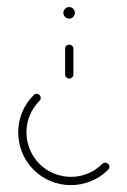

<svg xmlns="http://www.w3.org/2000/svg" viewBox="-20 -539 371 559"><path d="M198.1 -501.5Q198.1 -494.8 193.1 -489.8Q188.1 -484.8 181.5 -484.8Q174.4 -484.8 169.4 -489.8Q164.4 -494.8 164.4 -501.5Q164.4 -508.5 169.4 -513.5Q174.4 -518.5 181.5 -518.5Q188.1 -518.5 193.1 -513.5Q198.1 -508.5 198.1 -501.5ZM181.5 -310.4Q176.7 -310.4 173.1 -313.9Q169.6 -317.4 169.6 -322.2V-397Q169.6 -402.2 173.1 -405.6Q176.7 -408.9 181.5 -408.9Q186.7 -408.9 190.2 -405.4Q193.7 -401.9 193.7 -397V-322.2Q193.7 -317.4 190.2 -313.9Q186.7 -310.4 181.5 -310.4ZM286.3 -65.2Q291.5 -65.2 295 -61.7Q298.5 -58.1 298.5 -53.3Q298.5 -48.5 294.8 -44.8Q272.6 -22.6 244.4 -11.3Q216.3 0 186.3 0Q156.7 0 128.3 -11.3Q100 -22.6 77.8 -44.8Q55.6 -67 44.3 -95.4Q33 -123.7 33 -153.7Q33 -184.1 44.4 -212Q55.9 -240 78.1 -262.2Q81.1 -265.9 86.3 -265.9Q91.5 -265.9 95 -262.4Q98.5 -258.9 98.5 -253.7Q98.5 -248.9 94.8 -245.2Q76.3 -226.7 66.7 -203Q57 -179.3 57 -153.7Q57 -128.5 66.7 -104.6Q76.3 -80.7 94.8 -61.9Q113.7 -43.3 137.4 -33.7Q161.1 -24.1 186.3 -24.1Q211.9 -24.1 235.6 -33.7Q259.3 -43.3 277.8 -61.9Q281.1 -65.2 286.3 -65.2Z"/></svg>

Font: 26F Galaxy Sans Thin
Style: Regular
Weight: 100
Designer: C₂₉H₂₅N₃O₅
Version: Version 1.100